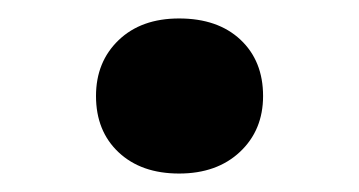

<svg xmlns="http://www.w3.org/2000/svg" viewBox="-20 -553 389 208"><path d="M174 -365Q133 -365 108.5 -388Q84 -411 84 -449Q84 -486 108.5 -509.5Q133 -533 174 -533Q216 -533 240.5 -510Q265 -487 265 -449Q265 -412 240 -388.5Q215 -365 174 -365Z"/></svg>

Font: Literata 7pt SemiBold
Style: Regular
Weight: 600
Designer: Latin by Veronika Burian and Jose Scaglione. Greek by Irene Vlachou. Cyrillic by Vera Evstafieva.
Foundry: TypeTogether
Version: Version 3.002